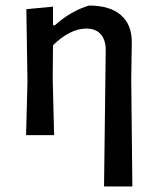

<svg xmlns="http://www.w3.org/2000/svg" viewBox="-20 -487 563 692"><path d="M171 -463V-396H178Q236 -448 301 -467Q377 -467 416.5 -432Q456 -397 455 -332L453 -202L457 185H355L361 -303Q362 -341 344 -362.5Q326 -384 291 -384Q233 -384 171 -324L170 -202L175 0H74L79 -193L75 -454Z"/></svg>

Font: Alegreya Sans Medium
Style: Regular
Weight: 500
Designer: Juan Pablo del Peral
Foundry: Huerta Tipografica
Version: Version 2.007